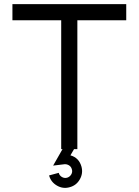

<svg xmlns="http://www.w3.org/2000/svg" viewBox="-20 -720 670 927"><path d="M589.5 -700V-622H353.5V0H275.5V-622H40V-700ZM316 184Q284 193 254.8 176Q225.5 159 217 127L263.5 114.5Q267 127.5 278.8 134.5Q290.5 141.5 304 138Q317 134 324 122.2Q331 110.5 327 97.5Q323.5 84 311.8 77.5Q300 71 286.5 73.5L236.5 79.5L299 -30L341 -6L320 30Q361.5 41.5 373.5 85Q382 117 365.2 146.2Q348.5 175.5 316 184Z"/></svg>

Font: Urbanist
Style: Regular
Weight: 400
Designer: Corey Hu
Foundry: Corey Hu
Version: Version 1.330; ttfautohint (v1.8.4.7-5d5b)